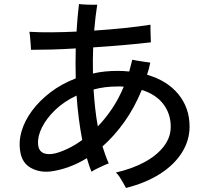

<svg xmlns="http://www.w3.org/2000/svg" viewBox="-20 -851 1040 948"><path d="M602 77Q597 68 588.5 52.5Q580 37 570.5 22.5Q561 8 552 1Q634 -18 694.5 -51Q755 -84 789 -128.5Q823 -173 823 -225Q823 -289 786.5 -337Q750 -385 680 -407Q644 -319 594 -249Q544 -179 486 -128Q493 -106 500.5 -85Q508 -64 517 -44Q507 -41 489.5 -33Q472 -25 456 -17Q440 -9 432 -3Q425 -19 419.5 -36Q414 -53 409 -70Q363 -42 316.5 -25.5Q270 -9 226 -4Q174 1 132.5 -22Q91 -45 81 -97Q71 -148 86 -201Q101 -254 138 -304Q175 -354 229.5 -395.5Q284 -437 354 -464Q352 -540 354 -612Q293 -608 236.5 -606.5Q180 -605 133 -605Q133 -614 131.5 -632Q130 -650 128.5 -668Q127 -686 125 -694Q175 -691 234.5 -691.5Q294 -692 358 -695Q362 -767 370 -831Q385 -829 414 -828Q443 -827 460 -828Q451 -770 445 -700Q522 -705 594 -712.5Q666 -720 723 -729Q723 -721 723 -704Q723 -687 724 -669.5Q725 -652 725 -642Q666 -635 591.5 -628.5Q517 -622 440 -617Q439 -586 438.5 -553.5Q438 -521 439 -488Q468 -495 498.5 -498Q529 -501 560 -501Q590 -501 618 -498Q622 -512 625.5 -526.5Q629 -541 633 -556Q643 -554 660.5 -551Q678 -548 695.5 -545.5Q713 -543 722 -542Q719 -526 715 -511Q711 -496 706 -482Q806 -453 861 -385.5Q916 -318 916 -226Q916 -157 877.5 -96.5Q839 -36 768.5 8.5Q698 53 602 77ZM254 -94Q284 -102 318 -118.5Q352 -135 386 -160Q376 -212 369 -267Q362 -322 358 -379Q296 -350 252.5 -308Q209 -266 187 -221.5Q165 -177 168 -140Q170 -107 193 -96Q216 -85 254 -94ZM463 -227Q500 -265 533 -314Q566 -363 591 -423Q584 -424 576 -424Q568 -424 560 -424Q496 -424 442 -409Q445 -362 450 -316Q455 -270 463 -227Z"/></svg>

Font: Zen Kaku Gothic Antique Medium
Style: Regular
Weight: 500
Designer: Yoshimichi Ohira
Foundry: Positype
Version: Version 1.002